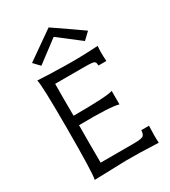

<svg xmlns="http://www.w3.org/2000/svg" viewBox="-206 -954 936 1057"><g transform="rotate(-30 262.5 -426.0)"><path d="M456 -729 413 -688 275 -794Q274 -794 137 -690L100 -729L277 -853Q397 -771 456 -729ZM485 0Q350 -6 279 -5Q213 -3 77 1Q87 -32 87 -329Q87 -597 77 -631Q144 -627 253 -625Q345 -623 460 -630Q456 -594 460 -534H410Q408 -549 408 -550Q408 -553 402 -559Q398 -566 338 -566H153Q152 -472 153 -363Q370 -363 403 -377V-291Q356 -306 153 -303Q152 -191 153 -65H364Q420 -65 427 -77Q435 -86 436 -108H485Q482 -34 485 0Z"/></g></svg>

Font: GFS Neohellenic Rg
Style: Regular
Weight: 400
Designer: Takis Katsoulidis and George D. Matthiopoulos
Foundry: Takis Katsoulidis and George D. Matthiopoulos
Version: Version 1.0